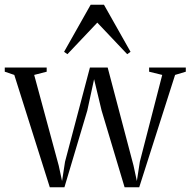

<svg xmlns="http://www.w3.org/2000/svg" viewBox="-31 -786 800 806"><path d="M-11 -485V-502.5H165V-485L112.5 -471.5L215.5 -91L229.5 -26L242 -107L346.5 -502.5H421L529.5 -91L543.5 -26L556 -107L650 -471.5L595 -485V-502.5H749V-485L704 -471.5L553.5 0H492L395.5 -322L364 -453.5L335.5 -322L239.5 0H178L29 -471.5ZM252 -558.5 238 -568.5 349.5 -766H405.5L517 -568.5L503 -558.5L377.5 -691Z"/></svg>

Font: Merriweather 144pt Light
Style: Regular
Weight: 300
Version: Version 2.100